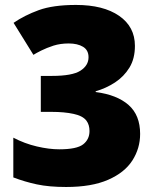

<svg xmlns="http://www.w3.org/2000/svg" viewBox="-20 -744 626 774"><path d="M523.9 -559.1Q523.9 -507.8 502 -471.7Q479.5 -435.1 443.6 -411.6Q407.7 -388.2 365.7 -376V-373Q451.7 -361.8 498.3 -320.8Q544.9 -279.8 544.9 -204.1Q544.9 -146 513.7 -97.2Q482.4 -48.3 416 -19.3Q349.6 9.8 246.6 9.8Q177.7 9.8 128.7 -0.7Q79.6 -11.2 33.7 -28.8V-189Q79.6 -165 128.7 -153.6Q177.7 -142.1 218.8 -142.1Q289.6 -142.1 315.2 -162.1Q340.8 -182.1 340.8 -215.8Q340.8 -240.7 328.6 -257.3Q314 -276.9 276.6 -284.9Q239.3 -293 188.5 -293H144.5V-438H189.5Q271.5 -438 304.2 -459Q336.9 -480 336.9 -513.2Q336.9 -542 314.7 -555.4Q292.5 -568.8 256.8 -568.8Q223.6 -568.8 195.8 -560.1Q167.5 -550.8 146.5 -540.3Q125.5 -529.8 114.7 -522.9L34.7 -651.9Q78.6 -682.1 136.2 -703.1Q193.8 -724.1 286.6 -724.1Q396.5 -724.1 460.2 -680.2Q523.9 -636.2 523.9 -559.1Z"/></svg>

Font: Nokora Black
Style: Regular
Weight: 900
Designer: Danh Hong
Version: Version 8.000; ttfautohint (v1.8.3)